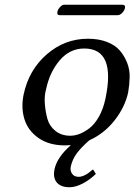

<svg xmlns="http://www.w3.org/2000/svg" viewBox="-20 -602 566 808"><path d="M475.6 -538.1H231.4Q218.3 -538.1 221.7 -553.2Q223.6 -562.5 232.7 -572.3Q241.7 -582 249.5 -582H494.6Q508.8 -582 505.9 -567.9Q503.9 -558.1 494.4 -548.1Q484.9 -538.1 475.6 -538.1ZM383.3 129.9Q357.4 155.3 327.4 170.7Q297.4 186 272.5 186Q235.8 186 219 165.8Q202.1 145.5 209.5 109.9Q220.2 59.6 278.3 8.8Q266.1 9.8 252.9 9.8Q186.5 9.8 142.1 -21.2Q97.7 -52.2 82.8 -100.6Q67.9 -148.9 79.6 -205.1Q101.6 -308.1 177 -373.5Q252.4 -439 350.1 -439Q395.5 -439 430.2 -425.5Q464.8 -412.1 484.1 -389.6Q503.4 -367.2 514.9 -338.1Q526.4 -309.1 525.6 -277.3Q524.9 -245.6 519.5 -213.9Q506.3 -151.9 462.6 -95.9Q418.9 -40 356 -11.7Q321.3 18.6 302.7 43.9Q284.2 69.3 277.8 99.1Q274.4 115.7 283.2 128.9Q292 142.1 311 142.1Q335.9 142.1 370.1 111.8L373 112.8ZM334.5 -397.9Q273.9 -397.9 231.7 -348.6Q189.5 -299.3 174.3 -228Q166 -199.2 168.7 -164.8Q171.4 -130.4 179.9 -100.6Q188.5 -70.8 213.6 -50.8Q238.8 -30.8 275.4 -30.8Q294.4 -30.8 314.5 -38.3Q334.5 -45.9 356.2 -62.3Q377.9 -78.6 396.2 -110.8Q414.6 -143.1 423.8 -187Q468.3 -397.9 334.5 -397.9Z"/></svg>

Font: Linux Biolinum
Style: Italic
Weight: 400
Italic angle: -12°
Designer: Philipp H. Poll
Foundry: Philipp H. Poll
Version: Version 1.1.3 ; ttfautohint (v0.9)